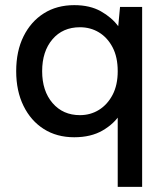

<svg xmlns="http://www.w3.org/2000/svg" viewBox="-20 -527 644 747"><path d="M449 -85Q425 -46 379.5 -19.5Q334 7 269 7Q201 7 150.5 -25Q100 -57 71.5 -115Q43 -173 43 -250Q43 -328 71.5 -385.5Q100 -443 150.5 -475Q201 -507 269 -507Q330 -507 372.5 -483Q415 -459 440 -425L447 -500H533V200H438V-88ZM144 -250Q144 -173 184.5 -126Q225 -79 291 -79Q332 -79 365 -99.5Q398 -120 418 -158Q438 -196 438 -250Q438 -305 418 -343Q398 -381 365 -401Q332 -421 291 -421Q224 -421 184 -374Q144 -327 144 -250Z"/></svg>

Font: Albert Sans Medium
Style: Regular
Weight: 500
Designer: Andreas Rasmussen
Foundry: a.Foundry
Version: Version 1.025